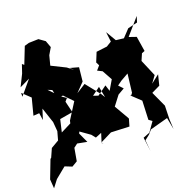

<svg xmlns="http://www.w3.org/2000/svg" viewBox="-181 -1081 1356 1376"><g transform="rotate(-20 497.5 -392.5)"><path d="M769 0 795 -30 931 -67 948 23 944 -53 947 -156 903 -252 879 -305 873 -264 892 -272 958 -304 978 -384 915 -335 953 -387 899 -514 921 -565 944 -574 926 -688 871 -707 977 -829 963 -784 890 -767 836 -710 777 -717 731 -795 740 -720 701 -696 619 -686 590 -615 603 -589 576 -558 612 -540 654 -464 611 -391 596 -438 524 -386 459 -408 429 -386 427 -354 549 -444 565 -360 547 -389 459 -499 388 -454 452 -520 463 -625 398 -643 424 -618 380 -653 273 -706 292 -779 322 -830 303 -882 258 -914 185 -912 150 -902 100 -775 86 -787 64 -722 20 -633 98 -671 9 -565 10 -594 70 -537 37 -410 82 -413 90 -358 115 -436 154 -319 160 -248 142 -183 82 -148 53 -83 46 -78 -7 60 -2 129 40 74 122 7 175 28 217 3 234 -94 263 -116 336 -102 301 -178 334 -247 309 -327 292 -281 187 -228 209 -322 308 -339 287 -426 304 -446 311 -445 273 -470 195 -550 227 -537 243 -467 285 -474 348 -409 271 -288 264 -258 284 -208 380 -140 404 -110 451 -129 429 -59 441 -52 428 -63 518 -108 657 -102 673 -157 668 -167 607 -272 662 -344 712 -373 681 -406 731 -442 660 -471 714 -430 774 -464 757 -323 744 -306 811 -285 737 -311 807 -245 801 -101 826 -83 776 -12 725 8 739 115 731 30Z"/></g></svg>

Font: Hussar Lance
Style: Regular
Weight: 700
Foundry: Cannot Into Space Fonts, PlusOne Fonts
Version: Version 2.27